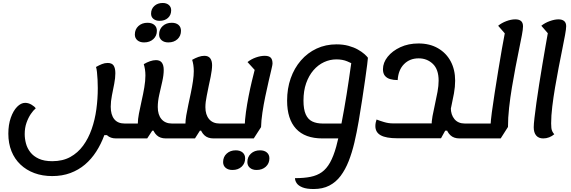

<svg xmlns="http://www.w3.org/2000/svg" viewBox="-20 -905 3839 1290"><path d="M1414 25Q1376 25 1353.5 4Q1331 -17 1323 -51L1354 -27H1249L1386 -346Q1378 -304 1369 -261Q1360 -218 1360 -185Q1360 -134 1385 -104.5Q1410 -75 1456 -75H1502L1486 25ZM331 278Q265 278 211 258Q157 238 117.5 200.5Q78 163 57 110.5Q36 58 36 -7Q36 -67 52.5 -114Q69 -161 95 -187.5Q121 -214 149 -214Q171 -214 192 -201.5Q213 -189 220 -177Q204 -164 187 -139Q170 -114 158 -80Q146 -46 146 -4Q146 27 154.5 59Q163 91 184 118Q205 145 241 161.5Q277 178 331 178Q401 178 452 150Q503 122 538.5 73.5Q574 25 596 -38Q618 -101 627.5 -171.5Q637 -242 637 -313Q637 -341 635.5 -369.5Q634 -398 631.5 -421Q629 -444 625 -455Q646 -467 665 -474.5Q684 -482 703 -482Q732 -482 743.5 -464.5Q755 -447 755 -413Q755 -381 747.5 -342.5Q740 -304 732 -264Q724 -224 724 -188Q724 -134 747.5 -104.5Q771 -75 818 -75H941L906 -40V-76Q906 -102 913.5 -142Q921 -182 931.5 -227.5Q942 -273 949.5 -317.5Q957 -362 957 -398Q957 -419 954 -438.5Q951 -458 946 -474Q966 -486 987.5 -493.5Q1009 -501 1028 -501Q1055 -501 1067.5 -484Q1080 -467 1080 -435Q1080 -400 1070 -356.5Q1060 -313 1050 -268.5Q1040 -224 1040 -186Q1040 -134 1065 -104.5Q1090 -75 1136 -75H1258L1226 -40V-76Q1226 -97 1231.5 -130Q1237 -163 1245.5 -202Q1254 -241 1262.5 -282Q1271 -323 1276.5 -360.5Q1282 -398 1282 -427Q1282 -449 1279 -468.5Q1276 -488 1271 -503Q1292 -515 1313 -522.5Q1334 -530 1353 -530Q1380 -530 1392.5 -513Q1405 -496 1405 -467Q1405 -437 1395.5 -389.5Q1386 -342 1373 -284Q1360 -226 1350 -166Q1340 -106 1339 -52L1290 25H1094Q1056 25 1033.5 4Q1011 -17 1003 -51L1034 -27H1003L969 25H759Q722 25 699.5 4Q677 -17 669 -51L724 3H681Q659 63 626.5 113.5Q594 164 551 200.5Q508 237 453 257.5Q398 278 331 278ZM1485 25 1502 -75Q1513 -75 1515 -62Q1517 -49 1513 -25Q1509 -3 1502.5 11Q1496 25 1485 25ZM1111 -620Q1083 -620 1066 -634.5Q1049 -649 1049 -673Q1049 -708 1073 -730Q1097 -752 1134 -752Q1163 -752 1179.5 -737.5Q1196 -723 1196 -698Q1196 -664 1172.5 -642Q1149 -620 1111 -620ZM948 -620Q920 -620 903 -634.5Q886 -649 886 -673Q886 -708 910 -730Q934 -752 971 -752Q1000 -752 1017 -737.5Q1034 -723 1034 -698Q1034 -664 1010 -642Q986 -620 948 -620ZM1052 -765Q1027 -765 1011 -778Q995 -791 995 -813Q995 -845 1017 -865Q1039 -885 1073 -885Q1099 -885 1114.5 -871.5Q1130 -858 1130 -836Q1130 -804 1108.5 -784.5Q1087 -765 1052 -765Z M1487 25 1503 -75H1646L1624 -55Q1625 -99 1632.5 -152.5Q1640 -206 1650.5 -259.5Q1661 -313 1672 -358.5Q1683 -404 1690.5 -433Q1698 -462 1699 -466L1705 -420L1643 -488Q1668 -508 1699.5 -519Q1731 -530 1759 -530Q1786 -530 1798.5 -518Q1811 -506 1811 -477Q1811 -470 1803.5 -438.5Q1796 -407 1785 -359.5Q1774 -312 1762.5 -257Q1751 -202 1743 -148Q1735 -94 1734 -51L1685 25ZM1487 25Q1476 25 1473.5 12Q1471 -1 1475 -25Q1480 -48 1486 -61.5Q1492 -75 1503 -75ZM1704 237Q1676 237 1659 222.5Q1642 208 1642 184Q1642 149 1666 127Q1690 105 1727 105Q1756 105 1773 119.5Q1790 134 1790 159Q1790 193 1766 215Q1742 237 1704 237ZM1542 237Q1513 237 1496 222.5Q1479 208 1479 184Q1479 149 1503 127Q1527 105 1564 105Q1593 105 1610 119.5Q1627 134 1627 159Q1627 193 1603.5 215Q1580 237 1542 237Z M2087 365Q2040 365 2012.5 354Q1985 343 1973.5 326Q1962 309 1962 292Q2023 292 2067 283Q2111 274 2142.5 251.5Q2174 229 2197.5 187Q2221 145 2239 80Q2257 15 2275 -79Q2284 -125 2292.5 -174Q2301 -223 2309 -272Q2317 -321 2323.5 -366.5Q2330 -412 2335.5 -450Q2341 -488 2345 -514L2356 -472Q2343 -480 2312.5 -493Q2282 -506 2240 -506Q2197 -506 2157 -487.5Q2117 -469 2086 -433Q2055 -397 2037 -346Q2019 -295 2019 -229Q2019 -171 2034 -137Q2049 -103 2078 -89Q2107 -75 2149 -75H2298V25H2146Q2029 25 1969 -40Q1909 -105 1909 -229Q1909 -310 1933 -378.5Q1957 -447 2001.5 -498.5Q2046 -550 2107 -578.5Q2168 -607 2241 -607Q2286 -607 2322 -597Q2358 -587 2384.5 -572Q2411 -557 2428 -542Q2445 -527 2452 -517Q2452 -511 2447 -470.5Q2442 -430 2433 -368Q2424 -306 2413 -233.5Q2402 -161 2390 -91Q2377 -15 2361 53Q2345 121 2322.5 178Q2300 235 2268.5 277Q2237 319 2192.5 342Q2148 365 2087 365Z M3067 25Q3029 25 3006.5 4Q2984 -17 2976 -51L3018 -27H2920L3009 -180Q3009 -134 3033.5 -104.5Q3058 -75 3104 -75H3158L3141 25ZM2650 24Q2574 24 2538 4Q2502 -16 2502 -58Q2502 -70 2504.5 -82Q2507 -94 2510 -102Q2530 -94 2560 -85Q2590 -76 2619 -76H2911L2880 -59Q2879 -87 2886 -125Q2893 -163 2902.5 -205Q2912 -247 2919.5 -288Q2927 -329 2927 -363Q2927 -439 2888 -476Q2849 -513 2793 -513Q2733 -513 2694.5 -474Q2656 -435 2652 -367Q2624 -367 2601.5 -373.5Q2579 -380 2566 -396Q2553 -412 2553 -440Q2553 -484 2584.5 -523.5Q2616 -563 2670 -588Q2724 -613 2792 -613Q2867 -613 2922.5 -581Q2978 -549 3008 -493Q3038 -437 3038 -363Q3038 -322 3030 -277.5Q3022 -233 3012.5 -191Q3003 -149 2996 -115Q2989 -81 2990 -61L2943 24ZM3141 25 3158 -75Q3169 -75 3171 -62Q3173 -49 3169 -25Q3165 -3 3158.5 11Q3152 25 3141 25Z M3142 25 3158 -75H3312L3276 -65Q3277 -93 3284.5 -150Q3292 -207 3303.5 -280Q3315 -353 3327.5 -430.5Q3340 -508 3352.5 -578.5Q3365 -649 3375 -700L3393 -656L3327 -732Q3350 -751 3382 -763Q3414 -775 3442 -775Q3468 -775 3481 -763.5Q3494 -752 3494 -728Q3494 -709 3486.5 -669Q3479 -629 3467.5 -573.5Q3456 -518 3443.5 -452.5Q3431 -387 3419.5 -318Q3408 -249 3400.5 -181Q3393 -113 3393 -52L3344 25ZM3142 25Q3131 25 3128.5 12Q3126 -1 3130 -25Q3135 -48 3141 -61.5Q3147 -75 3158 -75Z M3630 25Q3599 25 3582.5 5.5Q3566 -14 3566 -50Q3566 -70 3571 -113Q3576 -156 3584 -214.5Q3592 -273 3602.5 -338.5Q3613 -404 3624 -470.5Q3635 -537 3645.5 -596.5Q3656 -656 3664 -701L3683 -656L3617 -732Q3642 -752 3674.5 -763.5Q3707 -775 3732 -775Q3757 -775 3770.5 -763.5Q3784 -752 3784 -729Q3784 -711 3776.5 -670Q3769 -629 3757.5 -572.5Q3746 -516 3733.5 -451Q3721 -386 3709.5 -318.5Q3698 -251 3690.5 -188.5Q3683 -126 3683 -76Q3683 -58 3684.5 -45Q3686 -32 3691 -22Q3696 -12 3704 -3Q3689 10 3670 17.5Q3651 25 3630 25Z"/></svg>

Font: Lemonada
Style: Regular
Weight: 400
Designer: Mohamed Gaber (Arabic), Eduardo Tunni (Latin)
Foundry: Kief Type Foundry
Version: Version 4.005